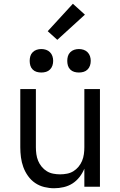

<svg xmlns="http://www.w3.org/2000/svg" viewBox="-20 -994 640 1022"><path d="M268 8Q242 8 215.5 1.5Q189 -5 167 -20Q145 -35 129 -57.5Q113 -80 104 -105Q95 -130 91.5 -156.5Q88 -183 88 -210V-520H171V-210Q171 -192 173.5 -173.5Q176 -155 183 -138Q190 -121 202 -106.5Q214 -92 229.5 -82.5Q245 -73 263.5 -69.5Q282 -66 300 -66Q318 -66 336.5 -69.5Q355 -73 370.5 -82.5Q386 -92 398 -106.5Q410 -121 417 -138Q424 -155 426.5 -173.5Q429 -192 429 -210V-520H512V0H429V-96Q419 -72 403 -51.5Q387 -31 366 -17.5Q345 -4 319.5 2Q294 8 268 8ZM400 -608Q387 -608 375 -611.5Q363 -615 354 -624Q345 -633 341.5 -645Q338 -657 338 -670Q338 -683 341.5 -695Q345 -707 354 -716Q363 -725 375 -729Q387 -733 400 -733Q413 -733 425 -729Q437 -725 446 -716Q455 -707 459 -695Q463 -683 463 -670Q463 -657 459 -645Q455 -633 446 -624Q437 -615 425 -611.5Q413 -608 400 -608ZM200 -608Q187 -608 175 -611.5Q163 -615 154 -624Q145 -633 141.5 -645Q138 -657 138 -670Q138 -683 141.5 -695Q145 -707 154 -716Q163 -725 175 -729Q187 -733 200 -733Q213 -733 225 -729Q237 -725 246 -716Q255 -707 259 -695Q263 -683 263 -670Q263 -657 259 -645Q255 -633 246 -624Q237 -615 225 -611.5Q213 -608 200 -608ZM285 -782 234 -828 368 -974 432 -916Z"/></svg>

Font: Zed Mono Extended
Style: Regular
Weight: 400
Width: 7
Monospace: yes
Designer: Belleve Invis
Foundry: Belleve Invis
Version: Version 1.0.0; ttfautohint (v1.8.4)